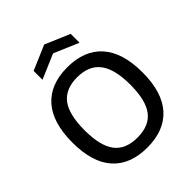

<svg xmlns="http://www.w3.org/2000/svg" viewBox="-262 -1121 1286 1286"><g transform="rotate(-45 380.5 -478.5)"><path d="M380 10Q219 10 133.5 -85.5Q48 -181 48 -369Q48 -557 133.5 -653.5Q219 -750 380 -750Q541 -750 627 -653.5Q713 -557 713 -369Q713 -182 627 -86Q541 10 380 10ZM380 -84Q492 -84 544.5 -152.5Q597 -221 597 -369Q597 -517 543.5 -586.5Q490 -656 380 -656Q269 -656 216.5 -587.5Q164 -519 164 -369Q164 -221 216.5 -152.5Q269 -84 380 -84ZM204 -892 379 -967 555 -892V-808L379 -883L204 -808Z"/></g></svg>

Font: Encode Sans Normal
Style: Medium
Weight: 500
Designer: Pablo Impallari, Andres Torresi
Foundry: Pablo Impallari, Andres Torresi
Version: Version 1.000; ttfautohint (v1.00) -l 8 -r 50 -G 200 -x 14 -